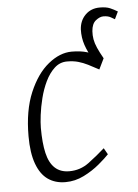

<svg xmlns="http://www.w3.org/2000/svg" viewBox="-48 -647 500 694"><g transform="rotate(-5 202.0 -300.0)"><path d="M265 -536Q267 -568 287.5 -588.5Q308 -609 340 -609Q363 -609 377 -603Q391 -597 404 -589L391 -562Q387 -564 377 -570Q367 -576 350 -576Q337 -576 322.5 -564.5Q308 -553 306 -526Q305 -511 307.5 -496.5Q310 -482 317.5 -465Q325 -448 338 -425H299Q282 -453 273 -479.5Q264 -506 265 -536ZM162 9Q125 9 98.5 -9.5Q72 -28 57.5 -67.5Q43 -107 43 -168Q43 -261 70.5 -326Q98 -391 140 -425Q182 -459 225 -459Q257 -459 280 -452Q303 -445 318 -437Q333 -429 338 -425L319 -386Q297 -398 280 -406.5Q263 -415 245.5 -420Q228 -425 205 -425Q179 -425 159.5 -407Q140 -389 126.5 -361Q113 -333 105 -301Q97 -269 93.5 -240.5Q90 -212 90 -194Q90 -139 98.5 -102.5Q107 -66 127 -47.5Q147 -29 179 -29Q219 -29 250.5 -52.5Q282 -76 310 -101L323 -78Q311 -65 286 -44Q261 -23 229 -7Q197 9 162 9Z"/></g></svg>

Font: Ancizar Sans Thin
Style: Italic
Weight: 100
Italic angle: -4°
Designer: Cesar Puertas, Viviana Monsalve, Julian Moncada, Julian Prieto, Jose Castro, Mariel Hernandez, Felipe Aragon, Sara Alarc
Version: Version 8.100